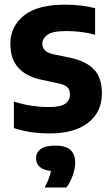

<svg xmlns="http://www.w3.org/2000/svg" viewBox="-20 -576 488 844"><path d="M199 10.5Q156.5 10.5 116.8 4.8Q77 -1 41 -13V-129.5Q115.5 -105.5 196.5 -105.5Q246 -105.5 266.8 -120.2Q287.5 -135 287.5 -160.5Q287.5 -181.5 276.5 -192.2Q265.5 -203 241 -208.5L162 -225.5Q25.5 -254.5 25.5 -382.5Q25.5 -460.5 85.5 -508Q145.5 -555.5 265.5 -555.5Q302.5 -555.5 336.2 -551.5Q370 -547.5 398 -540V-423.5Q338.5 -439.5 271.5 -439.5Q210 -439.5 188 -422.8Q166 -406 166 -384Q166 -349 212 -338L291.5 -321.5Q359.5 -306.5 393.8 -270.2Q428 -234 428 -165Q428 -83.5 367.5 -36.5Q307 10.5 199 10.5ZM176.5 248Q198.5 205.5 204 175.5Q170 172 154.2 157.2Q138.5 142.5 138.5 120Q138.5 94 159 79Q179.5 64 224 64Q269 64 289.8 83.2Q310.5 102.5 310.5 138Q310.5 164.5 299.8 195Q289 225.5 272 248Z"/></svg>

Font: Encode Sans SmCnd
Style: Bold
Weight: 700
Width: 4
Designer: Multiple Designers
Foundry: Impallari Type
Version: Version 3.002; ttfautohint (v1.8.3) -l 8 -r 50 -G 200 -x 14 